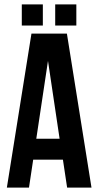

<svg xmlns="http://www.w3.org/2000/svg" viewBox="-20 -853 447 873"><path d="M284.2 -700.2 396 0H285.2L266.1 -127H130.9L111.8 0H11.2L123 -700.2ZM198.2 -576.2 145 -222.2H251ZM79.1 -833H174.8V-736.8H79.1ZM231 -833H327.1V-736.8H231Z"/></svg>

Font: Bebas Neue Bold
Style: Regular
Weight: 700
Designer: Ryoichi Tsunekawa
Foundry: Ryoichi Tsunekawa
Version: Version 1.300